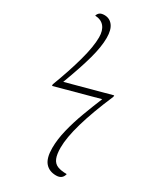

<svg xmlns="http://www.w3.org/2000/svg" viewBox="-247 -869 1018 1199"><g transform="rotate(30 262.0 -269.5)"><path d="M372 240Q322 240 294 207.5Q266 175 266 102Q266 41 283.5 -30.5Q301 -102 328.5 -175.5Q356 -249 384 -317L71 -232L70 -243Q117 -366 145.5 -470Q174 -574 174 -641Q174 -690 151.5 -717.5Q129 -745 85 -747Q90 -763 101.5 -771Q113 -779 134 -779Q172 -779 194.5 -749.5Q217 -720 217 -662Q217 -598 193 -510Q169 -422 119 -289L437 -375V-365Q310 -69 310 74Q310 123 321.5 150.5Q333 178 358.5 188.5Q384 199 426 199Q417 240 372 240Z"/></g></svg>

Font: Noto Serif ExtraLight
Style: Italic
Weight: 200
Italic angle: -12°
Designer: Monotype Design Team
Foundry: Monotype Imaging Inc.
Version: Version 2.014; ttfautohint (v1.8.4.7-5d5b)